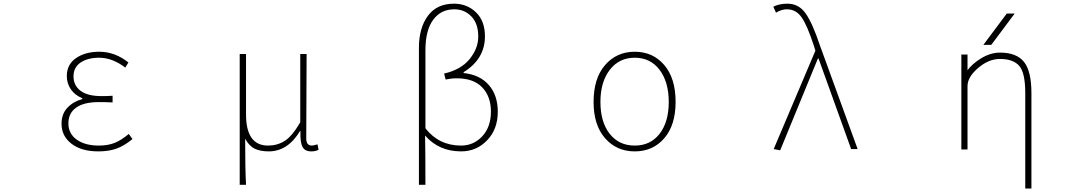

<svg xmlns="http://www.w3.org/2000/svg" viewBox="-20 -827 6040 1065"><path d="M525.4 12.7Q431.6 12.7 376.5 -29.8Q321.3 -72.3 321.3 -140.6Q321.3 -195.3 354.5 -230Q387.7 -264.6 436.5 -277.3V-282.2Q395.5 -298.8 373 -331.5Q350.6 -364.3 350.6 -405.3Q350.6 -469.7 401.9 -504.9Q453.1 -540 531.2 -540Q617.2 -540 692.4 -480.5L674.8 -452.1Q603.5 -506.8 529.3 -506.8Q467.8 -506.8 427.7 -480.5Q387.7 -454.1 387.7 -403.3Q387.7 -353.5 426.3 -323.7Q464.8 -293.9 544.9 -293.9Q577.1 -293.9 604.5 -295.9V-258.8Q573.2 -260.7 528.3 -260.7Q445.3 -260.7 402.3 -230Q359.4 -199.2 359.4 -142.6Q359.4 -85.9 405.3 -52.7Q451.2 -19.5 529.3 -19.5Q578.1 -19.5 615.2 -34.2Q652.3 -48.8 694.3 -84L714.8 -55.7Q669.9 -18.6 627 -2.9Q584 12.7 525.4 12.7Z M1309.6 198.2V-527.3H1344.7V-192.4Q1344.7 -19.5 1466.8 -19.5Q1517.6 -19.5 1558.6 -44.9Q1599.6 -70.3 1645.5 -148.4V-527.3H1680.7Q1678.7 -209 1678.7 -58.6Q1678.7 -19.5 1710 -19.5Q1717.8 -19.5 1741.2 -26.4L1747.1 3.9Q1729.5 12.7 1707 12.7Q1670.9 12.7 1657.7 -12.7Q1644.5 -38.1 1646.5 -100.6H1644.5Q1576.2 12.7 1470.7 12.7Q1423.8 12.7 1393.1 -2Q1362.3 -16.6 1339.8 -57.6Q1339.8 108.4 1344.7 198.2Z M2339.8 -547.9V-115.2Q2415 -19.5 2537.1 -19.5Q2607.4 -19.5 2655.3 -71.3Q2703.1 -123 2703.1 -208Q2703.1 -292 2654.8 -342.3Q2606.4 -392.6 2514.6 -392.6Q2482.4 -392.6 2452.1 -385.7L2443.4 -418.9Q2537.1 -440.4 2585 -499.5Q2632.8 -558.6 2632.8 -624Q2632.8 -696.3 2594.7 -735.8Q2556.6 -775.4 2500 -775.4Q2425.8 -775.4 2382.8 -717.3Q2339.8 -659.2 2339.8 -547.9ZM2303.7 198.2V-561.5Q2303.7 -671.9 2353.5 -739.3Q2403.3 -806.6 2498 -806.6Q2570.3 -806.6 2620.1 -758.8Q2669.9 -710.9 2669.9 -625Q2669.9 -500 2551.8 -426.8V-421.9Q2642.6 -412.1 2691.9 -355Q2741.2 -297.9 2741.2 -207Q2741.2 -110.4 2682.1 -48.8Q2623 12.7 2538.1 12.7Q2414.1 12.7 2337.9 -75.2Q2339.8 17.6 2339.8 198.2Z M3272.5 -261.7Q3272.5 -392.6 3336.4 -466.3Q3400.4 -540 3501 -540Q3601.6 -540 3664.6 -466.3Q3727.5 -392.6 3727.5 -261.7Q3727.5 -132.8 3664.6 -60.1Q3601.6 12.7 3501 12.7Q3400.4 12.7 3336.4 -60.1Q3272.5 -132.8 3272.5 -261.7ZM3501 -19.5Q3587.9 -19.5 3638.7 -85Q3689.5 -150.4 3689.5 -261.7Q3689.5 -372.1 3638.7 -439.5Q3587.9 -506.8 3501 -506.8Q3414.1 -506.8 3362.3 -439.5Q3310.5 -372.1 3310.5 -261.7Q3310.5 -150.4 3361.8 -85Q3413.1 -19.5 3501 -19.5Z M4307.6 6.8 4271.5 0 4502.9 -545.9 4494.1 -574.2Q4459 -682.6 4427.7 -729Q4396.5 -775.4 4344.7 -775.4Q4315.4 -775.4 4284.2 -756.8L4269.5 -790Q4302.7 -806.6 4347.7 -806.6Q4411.1 -806.6 4449.2 -752Q4487.3 -697.3 4528.3 -574.2L4737.3 0H4701.2L4520.5 -502H4516.6Z M5478.5 -578.1H5434.6L5564.5 -752H5608.4ZM5346.7 -437.5Q5373 -472.7 5418 -501Q5472.7 -535.2 5526.4 -535.2Q5619.1 -535.2 5660.2 -483.4Q5701.2 -431.6 5701.2 -310.5V218.8H5667V-310.5Q5667 -423.8 5633.3 -461.9Q5599.6 -500 5526.4 -500Q5463.9 -500 5405.3 -449.7Q5346.7 -399.4 5346.7 -349.6V2H5312.5V-524.4H5346.7Z"/></svg>

Font: GenEi Gothic M ExtraLight
Style: Regular
Weight: 200
Designer: o_tamon (Modified); [Source Han Sans]
Ryoko NISHIZUKA  (kana & ideographs); Paul D. Hunt (Latin, Greek & Cyrillic); Wenl
Version: Version 1.1a;Original Version 1.004